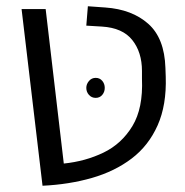

<svg xmlns="http://www.w3.org/2000/svg" viewBox="-20 -584 593 614"><path d="M116 10 49 -555H126L184 -61Q253 -68 311 -96Q369 -124 403.5 -181Q438 -238 434 -332V-357Q434 -417 403 -456Q372 -495 306 -499L256 -502L261 -564L317 -560Q402 -554 454 -508Q506 -462 509 -367L510 -339Q513 -248 484 -183Q455 -118 401 -77Q347 -36 274 -15Q201 6 116 10ZM286 -335Q299 -335 307 -325.5Q315 -316 315 -303Q315 -290 307 -280.5Q299 -271 286 -271Q273 -271 264.5 -280.5Q256 -290 256 -303Q256 -315 264.5 -325Q273 -335 286 -335Z"/></svg>

Font: Assistant
Style: Regular
Weight: 400
Designer: Hebrew By Ben Nathan, Latin by Paul Hunt
Version: Version 3.000